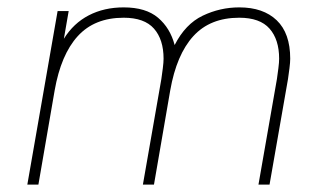

<svg xmlns="http://www.w3.org/2000/svg" viewBox="-20 -500 888 520"><path d="M680 0 730 -286Q732 -300 734 -315.5Q736 -331 736 -341Q736 -393 710 -422.5Q684 -452 628 -452Q549 -452 503.5 -402Q458 -352 441 -255L397 0H367L417 -286Q419 -300 421 -315.5Q423 -331 423 -341Q423 -393 397 -422.5Q371 -452 315 -452Q236 -452 190.5 -402Q145 -352 128 -255L84 0H54L136 -470H166L153 -395Q179 -437 220.5 -458.5Q262 -480 315 -480Q375 -480 408 -452Q441 -424 453 -378Q482 -435 529 -457.5Q576 -480 628 -480Q693 -480 729.5 -445Q766 -410 766 -341Q766 -331 764 -315.5Q762 -300 760 -286L710 0Z"/></svg>

Font: Celebes Thin
Style: Italic
Weight: 250
Italic angle: -10°
Designer: Anugrah Pasau
Foundry: Lafontype
Version: Version 1.000; ttfautohint (v1.8.4)